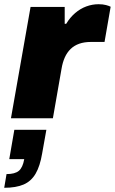

<svg xmlns="http://www.w3.org/2000/svg" viewBox="-38 -561 545 911"><path d="M14 0 107 -528H269V-448H276Q294 -478 318.5 -499Q343 -520 371.5 -530.5Q400 -541 430 -541Q450 -541 465 -537Q480 -533 487 -529L458 -362H394Q362 -362 338 -353.5Q314 -345 297 -328.5Q280 -312 269.5 -288.5Q259 -265 254 -235L213 0ZM-18 330 -7 265Q33 265 51.5 249.5Q70 234 77 194H6L30 55H182L162 167Q152 227 131 263Q110 299 74 314.5Q38 330 -18 330Z"/></svg>

Font: Archivo SemiBold Black
Style: Italic
Weight: 900
Italic angle: -10°
Version: Version 2.001